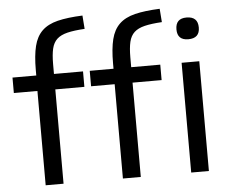

<svg xmlns="http://www.w3.org/2000/svg" viewBox="-55 -877 1122 941"><g transform="rotate(-5 506.0 -406.5)"><path d="M891 -652Q837 -652 837 -705Q837 -759 891 -759Q947 -759 947 -705Q947 -652 891 -652ZM848 -540H935V0H848ZM512 -464H396V-540H513V-567Q513 -638 524.5 -684.5Q536 -731 564.5 -758.5Q593 -786 641.5 -798Q690 -810 764 -813L769 -747Q717 -744 684 -736Q651 -728 632.5 -711Q614 -694 607 -664.5Q600 -635 600 -588V-540H743V-464H600V0H512ZM132 -464H16V-540H133V-567Q133 -638 144.5 -684.5Q156 -731 184.5 -758.5Q213 -786 261.5 -798Q310 -810 384 -813L389 -747Q337 -744 304 -736Q271 -728 252.5 -711Q234 -694 227 -664.5Q220 -635 220 -588V-540H363V-464H220V0H132Z"/></g></svg>

Font: Encode Sans
Style: Regular
Weight: 400
Designer: Pablo Impallari, Andres Torresi
Foundry: Pablo Impallari, Andres Torresi
Version: Version 1.000; ttfautohint (v1.00) -l 8 -r 50 -G 200 -x 14 -